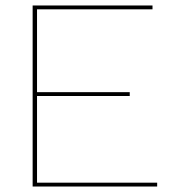

<svg xmlns="http://www.w3.org/2000/svg" viewBox="-20 -680 623 700"><path d="M99 0V-660H536V-646H115V-344H453V-330H115V-14H553V0Z"/></svg>

Font: Elaine Sans Thin
Style: Regular
Weight: 250
Designer: Wei Huang
Foundry: Wei Huang
Version: Version 2.001;December 24, 2019;FontCreator 12.0.0.2547 64-b